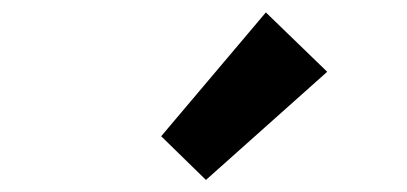

<svg xmlns="http://www.w3.org/2000/svg" viewBox="-20 -944 666 314"><path d="M316.8 -649.7 515.1 -826.6 414.8 -923.7 243.6 -721.2Z"/></svg>

Font: Source Han Sans JP VF
Style: Regular
Weight: 250
Designer: Ryoko NISHIZUKA 西塚涼子 (kana, bopomofo & ideographs); Paul D. Hunt (Latin, Greek & Cyrillic); Sandoll Communications 산돌커뮤니
Foundry: Adobe
Version: Version 2.004;hotconv 1.0.118;makeotfexe 2.5.65603